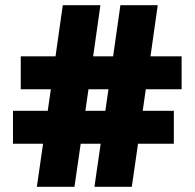

<svg xmlns="http://www.w3.org/2000/svg" viewBox="-20 -720 750 740"><path d="M344 0 368 -166H291L267 0H122L146 -166H30V-293H164L176 -376H60V-503H194L222 -700H367L339 -503H416L444 -700H588L560 -503H680V-376H542L530 -293H650V-166H512L488 0ZM398 -376H321L309 -293H386Z"/></svg>

Font: Fivo Sans Black
Style: Regular
Weight: 900
Designer: Alexander Slobzheninov
Foundry: Alexander Slobzheninov
Version: 1.0